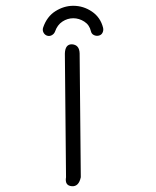

<svg xmlns="http://www.w3.org/2000/svg" viewBox="-20 -638 540 663"><path d="M259 -26Q252 7 228 5Q203 3 208 -26L204 -453Q205 -486 229 -485Q254 -483 255 -454ZM129 -543Q142 -581 171.5 -599.5Q201 -618 233 -618Q268 -618 297.5 -598Q327 -578 336 -542Q338 -533 334 -525Q330 -517 321 -515Q312 -513 304 -517Q296 -521 294 -530Q289 -552 271 -563.5Q253 -575 233 -575Q213 -575 195.5 -563.5Q178 -552 170 -529Q167 -521 159 -516.5Q151 -512 142 -515Q134 -518 130 -526Q126 -534 129 -543Z"/></svg>

Font: Yomogi
Style: Regular
Weight: 400
Designer: satsuyako
Foundry: satsuyako
Version: Version 3.100